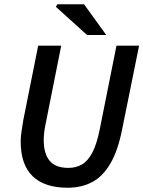

<svg xmlns="http://www.w3.org/2000/svg" viewBox="-20 -868 672 900"><path d="M297 12Q189 12 133 -42Q77 -96 77 -205Q77 -227 81 -253Q85 -279 89 -304L159 -654H267L194 -288Q185 -246 185 -211Q185 -148 212.5 -114.5Q240 -81 301 -81Q336 -81 364 -97Q392 -113 413 -153Q434 -193 448 -264L526 -654H632L553 -264Q533 -162 497.5 -101.5Q462 -41 412 -14.5Q362 12 297 12ZM388 -704 242 -836 249 -848H374L478 -704Z"/></svg>

Font: Source Sans 3 Semibold
Style: Italic
Weight: 600
Italic angle: -11°
Designer: Paul D. Hunt
Foundry: Adobe
Version: Version 3.052;hotconv 1.1.0;makeotfexe 2.6.0